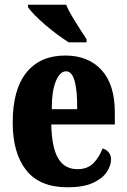

<svg xmlns="http://www.w3.org/2000/svg" viewBox="-20 -786 539 816"><path d="M267 10Q149 10 91.5 -62.5Q34 -135 34 -265Q34 -406 92.5 -478Q151 -550 257 -550Q355 -550 411.5 -488.5Q468 -427 468 -308V-257H198Q200 -158 227.5 -112.5Q255 -67 309 -67Q352 -67 377 -92.5Q402 -118 416 -155Q431 -151 441.5 -139Q452 -127 452 -109Q452 -82 433.5 -54.5Q415 -27 374.5 -8.5Q334 10 267 10ZM308 -322Q309 -398 297.5 -440.5Q286 -483 261 -483Q235 -483 217.5 -441.5Q200 -400 200 -322ZM272 -606Q250 -620 223.5 -639.5Q197 -659 171.5 -681Q146 -703 126.5 -723Q107 -743 99 -756V-766H261Q270 -744 286 -717Q302 -690 319 -664Q336 -638 348 -619V-606Z"/></svg>

Font: Noto Serif Lao ExtraCondensed Black
Style: Regular
Weight: 900
Width: 2
Designer: Monotype Design Team
Foundry: Monotype Imaging Inc.
Version: Version 2.003; ttfautohint (v1.8.4.7-5d5b)